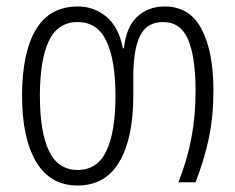

<svg xmlns="http://www.w3.org/2000/svg" viewBox="-20 -562 726 592"><path d="M219 10Q135 10 91.5 -63Q48 -136 48 -267Q48 -399 90.5 -470.5Q133 -542 220 -542Q270 -542 308 -510.5Q346 -479 359 -413H362Q369 -479 403 -510.5Q437 -542 488 -542Q565 -542 601.5 -472.5Q638 -403 638 -284Q638 -202 624 -136Q610 -70 583 0H530Q557 -68 570 -136Q583 -204 583 -282Q583 -386 560 -440Q537 -494 483 -494Q433 -494 412 -452Q391 -410 391 -324V-267Q391 -136 348 -63Q305 10 219 10ZM220 -38Q280 -38 308 -96.5Q336 -155 336 -267Q336 -377 308 -435.5Q280 -494 220 -494Q158 -494 130.5 -435.5Q103 -377 103 -267Q103 -155 131 -96.5Q159 -38 220 -38Z"/></svg>

Font: Noto Sans Georgian Condensed Light
Style: Regular
Weight: 300
Width: 3
Designer: Monotype Design Team, Akaki Razmadze
Foundry: Google LLC
Version: Version 2.005; ttfautohint (v1.8.4.7-5d5b)